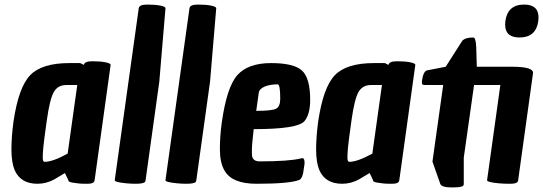

<svg xmlns="http://www.w3.org/2000/svg" viewBox="-20 -788 2376 840"><path d="M144 16Q70 16 44 -44Q30 -78 30 -133.5Q30 -189 39 -256Q61 -406 112 -459Q163 -512 283 -512H331L347 -504Q349 -520 384 -520Q419 -520 441.5 -515.5Q464 -511 464 -504L394 0Q393 6 391 8Q385 16 362 16Q339 16 328 15Q317 14 308 12.5Q299 11 292 10Q277 6 279 0L264 -31Q233 -12 219 -4Q183 16 144 16ZM175 -80Q211 -80 276 -116L318 -416H270Q233 -416 215.5 -385.5Q198 -355 185 -263Q172 -171 169.5 -143.5Q167 -116 167 -98Q167 -80 175 -80Z M533 14Q480 9 482 0L587 -752Q589 -768 624 -768Q659 -768 681.5 -763.5Q704 -759 704 -752L677 -431L617 0Q616 6 614 8.5Q612 11 602.5 13.5Q593 16 573.5 16Q554 16 533 14Z M755 14Q702 9 704 0L809 -752Q811 -768 846 -768Q881 -768 903.5 -763.5Q926 -759 926 -752L899 -431L839 0Q838 6 836 8.5Q834 11 824.5 13.5Q815 16 795.5 16Q776 16 755 14Z M1102 16Q995 16 962 -42Q942 -77 942 -134.5Q942 -192 950 -250Q972 -408 1019 -460Q1066 -512 1166 -512Q1266 -512 1301.5 -479Q1337 -446 1337 -351Q1337 -288 1312 -258Q1282 -223 1090 -223Q1082 -155 1082 -132.5Q1082 -110 1083 -104Q1088 -82 1116 -82Q1245 -82 1297 -95Q1298 -95 1301.5 -96Q1305 -97 1308 -94Q1316 -85 1310 -56Q1305 -4 1287 0Q1243 16 1102 16ZM1206 -356Q1206 -419 1195 -419Q1161 -419 1137.5 -409Q1114 -399 1112 -381L1101 -303Q1170 -303 1188 -312.5Q1206 -322 1206 -356Z M1477 16Q1403 16 1377 -44Q1363 -78 1363 -133.5Q1363 -189 1372 -256Q1394 -406 1445 -459Q1496 -512 1616 -512H1664L1680 -504Q1682 -520 1717 -520Q1752 -520 1774.5 -515.5Q1797 -511 1797 -504L1727 0Q1726 6 1724 8Q1718 16 1695 16Q1672 16 1661 15Q1650 14 1641 12.5Q1632 11 1625 10Q1610 6 1612 0L1597 -31Q1566 -12 1552 -4Q1516 16 1477 16ZM1508 -80Q1544 -80 1609 -116L1651 -416H1603Q1566 -416 1548.5 -385.5Q1531 -355 1518 -263Q1505 -171 1502.5 -143.5Q1500 -116 1500 -98Q1500 -80 1508 -80Z M1839 -416Q1826 -416 1826 -424V-434Q1832 -476 1848 -480L1930 -496L2002 -609Q2015 -624 2050 -624Q2062 -624 2063.5 -581Q2065 -538 2066 -496H2220Q2315 -496 2312 -468L2247 0Q2246 6 2244 8Q2238 16 2211 16Q2184 16 2162 14Q2109 9 2111 0L2169 -416H2054L2009 -98V16Q2009 21 2007 24Q2002 32 1956.5 32Q1911 32 1906 16L1872 -81L1919 -416ZM2273 -768Q2336 -768 2336 -712Q2336 -705 2335 -696Q2325 -624 2253 -624Q2190 -624 2190 -680Q2190 -687 2191 -696Q2201 -768 2273 -768Z"/></svg>

Font: Chau Philomene One
Style: Italic
Weight: 400
Designer: Vicente Lamonaca
Foundry: TipoType
Version: Version 1.002